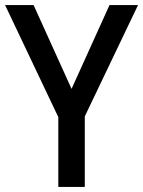

<svg xmlns="http://www.w3.org/2000/svg" viewBox="-20 -800 562 754"><path d="M261 -451 410 -780H522L313 -343V-66H209V-340L0 -780H112Z"/></svg>

Font: Noto Sans Malayalam UI SemiCondensed Medium
Style: Regular
Weight: 500
Width: 4
Designer: Jelle Bosma - Monotype Design Team
Foundry: Monotype Imaging Inc.
Version: Version 2.104; ttfautohint (v1.8.4.7-5d5b)